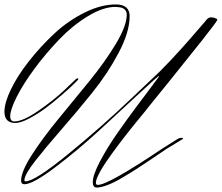

<svg xmlns="http://www.w3.org/2000/svg" viewBox="-22 -777 999 865"><path d="M419 56Q466 56 713 -110L780 -152Q787 -156 795 -156Q803 -156 803 -153Q803 -152 800 -150L728 -106Q713 -96 668 -65.5Q623 -35 595 -17Q567 1 529 23.5Q491 46 461.5 57Q432 68 412 68Q396 66 396 44Q396 12 428 -49Q460 -110 504.5 -174Q549 -238 594 -298Q639 -358 668 -396.5Q697 -435 695 -435Q690 -435 608 -358.5Q526 -282 427 -191Q328 -100 227 -23.5Q126 53 88 53Q73 53 73 37Q73 -4 122 -80Q171 -156 241 -241Q311 -326 381 -412Q451 -498 500 -579.5Q549 -661 549 -711Q549 -725 541 -733Q533 -741 523.5 -743Q514 -745 496 -746Q441 -745 373 -703.5Q305 -662 245 -599.5Q185 -537 134.5 -469Q84 -401 54 -342Q24 -283 24 -253Q24 -230 43 -230Q81 -230 149.5 -277Q218 -324 268 -371L317 -418Q323 -424 328 -424Q331 -424 331 -421Q331 -419 327 -415Q319 -407 306 -394Q293 -381 255 -348Q217 -315 183.5 -290Q150 -265 111 -244Q72 -223 47 -223Q-2 -223 -2 -274Q-2 -314 27.5 -375Q57 -436 108.5 -501.5Q160 -567 222 -625Q284 -683 358.5 -720Q433 -757 499 -757Q562 -757 562 -704Q562 -633 513 -540Q464 -447 394.5 -360.5Q325 -274 255.5 -194.5Q186 -115 137 -52.5Q88 10 88 35Q88 40 93 40Q135 40 286 -83.5Q437 -207 566 -330L696 -453Q747 -504 794 -556.5Q841 -609 869 -642Q897 -675 902 -680Q915 -699 928 -699Q937 -699 947 -695.5Q957 -692 957 -688Q957 -682 889 -596Q821 -510 736.5 -405.5Q652 -301 651 -300Q644 -290 610 -249Q576 -208 546 -169.5Q516 -131 483 -86Q450 -41 430 -5.5Q410 30 410 46Q410 56 419 56Z"/></svg>

Font: Herr Von Muellerhoff
Style: Regular
Weight: 400
Designer: Alejandro Paul
Foundry: Alejandro Paul
Version: Version 1.000